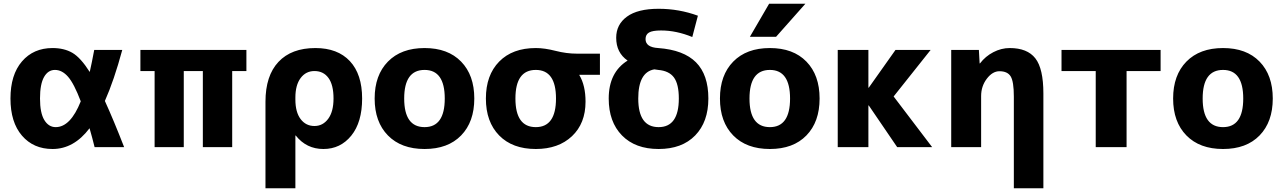

<svg xmlns="http://www.w3.org/2000/svg" viewBox="-20 -787 6859 1027"><path d="M541 -247Q588 -144 644 0H486Q474 -49 459 -101Q375 10 261 10Q159 10 97.5 -61.5Q36 -133 36 -260Q36 -387 97.5 -458.5Q159 -530 261 -530Q323 -530 367 -504.5Q411 -479 460 -402Q471 -450 484 -520H634Q590 -357 541 -247ZM412 -245Q376 -340 344 -376.5Q312 -413 274 -413Q237 -413 215.5 -375Q194 -337 194 -260Q194 -183 217 -145Q240 -107 278 -107Q357 -107 412 -245Z M1065 -407H963V0H807V-407H731V-520H1298V-407H1222V0H1065Z M1400 220V-243Q1400 -382 1469.5 -456Q1539 -530 1667 -530Q1786 -530 1851.5 -460Q1917 -390 1917 -260Q1917 -133 1859 -61.5Q1801 10 1710 10Q1619 10 1562 -62H1560V220ZM1764 -260Q1764 -333 1737 -370Q1710 -407 1662 -407Q1616 -407 1588 -369.5Q1560 -332 1560 -265V-255Q1560 -187 1588 -150Q1616 -113 1662 -113Q1707 -113 1735.5 -151.5Q1764 -190 1764 -260Z M2055 -457.5Q2126 -530 2251 -530Q2376 -530 2446.5 -457.5Q2517 -385 2517 -260Q2517 -135 2446.5 -62.5Q2376 10 2251 10Q2126 10 2055 -62.5Q1984 -135 1984 -260Q1984 -385 2055 -457.5ZM2251 -107Q2359 -107 2359 -260Q2359 -413 2251 -413Q2142 -413 2142 -260Q2142 -107 2251 -107Z M3079 -387V-385Q3112 -330 3112 -243Q3112 -127 3039.5 -58.5Q2967 10 2846 10Q2721 10 2650 -62.5Q2579 -135 2579 -260Q2579 -385 2650 -457.5Q2721 -530 2846 -530Q2893 -530 2951.5 -515Q3010 -500 3066 -500H3189V-387ZM2846 -107Q2954 -107 2954 -260Q2954 -413 2846 -413Q2737 -413 2737 -260Q2737 -107 2846 -107Z M3480 -416Q3394 -401 3394 -260Q3394 -107 3503 -107Q3611 -107 3611 -260Q3611 -337 3585 -372.5Q3559 -408 3501 -413ZM3337 -463Q3276 -505 3276 -585Q3276 -656 3333.5 -698Q3391 -740 3503 -740Q3612 -740 3713 -703L3683 -589Q3598 -624 3516 -624Q3470 -624 3451.5 -613Q3433 -602 3433 -578Q3433 -534 3501 -530Q3637 -520 3703 -453.5Q3769 -387 3769 -260Q3769 -135 3698.5 -62.5Q3628 10 3503 10Q3378 10 3307 -62.5Q3236 -135 3236 -260Q3236 -400 3337 -463Z M4094 -767H4288L4131 -590H3991ZM3902 -457.5Q3973 -530 4098 -530Q4223 -530 4293.5 -457.5Q4364 -385 4364 -260Q4364 -135 4293.5 -62.5Q4223 10 4098 10Q3973 10 3902 -62.5Q3831 -135 3831 -260Q3831 -385 3902 -457.5ZM4098 -107Q4206 -107 4206 -260Q4206 -413 4098 -413Q3989 -413 3989 -260Q3989 -107 4098 -107Z M4627 -318 4770 -520H4958L4760 -271L4966 0H4779L4627 -223H4625V0H4461V-520H4625V-318Z M5068 -520H5216L5220 -448H5222Q5251 -486 5293.5 -508Q5336 -530 5381 -530Q5475 -530 5518 -475Q5561 -420 5561 -287V220H5403V-270Q5403 -351 5386 -378.5Q5369 -406 5326 -406Q5289 -406 5258.5 -366Q5228 -326 5228 -273V0H5068Z M6006 -407V0H5841V-407H5658V-520H6188V-407Z M6326 -457.5Q6397 -530 6522 -530Q6647 -530 6717.5 -457.5Q6788 -385 6788 -260Q6788 -135 6717.5 -62.5Q6647 10 6522 10Q6397 10 6326 -62.5Q6255 -135 6255 -260Q6255 -385 6326 -457.5ZM6522 -107Q6630 -107 6630 -260Q6630 -413 6522 -413Q6413 -413 6413 -260Q6413 -107 6522 -107Z"/></svg>

Font: Mplus 1p ExtraBold
Style: Regular
Weight: 800
Version: Version 1.061